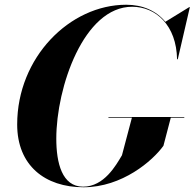

<svg xmlns="http://www.w3.org/2000/svg" viewBox="-20 -780 821 810"><path d="M437.5 -286.5V-283.5H536.5L494.5 -125C469.5 -83 419.5 7.5 330.5 7.5C241.5 7.5 217.5 -93 217.5 -195C217.5 -412 333.5 -751.5 537.5 -751.5C638 -751.5 724.5 -673 727 -530H730L781 -750H778.5L677.5 -688C639.5 -734.5 582 -760 512.5 -760C274.5 -760 52.5 -538 52.5 -255C52.5 -82 169.5 10 332.5 10C495.5 10 624.5 -102 669.5 -165L700.5 -283.5H757.5V-286.5Z"/></svg>

Font: Bodoni* 72pt
Style: Bold Italic
Weight: 700
Italic angle: -13°
Version: Version 2.3